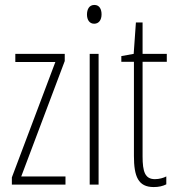

<svg xmlns="http://www.w3.org/2000/svg" viewBox="-20 -747 710 777"><path d="M245 0V-33H66L242 -500V-529H42V-496H204L28 -29V0Z M362 -727C340 -727 332 -708 332 -688C332 -667 342 -651 361 -651C380 -651 391 -666 391 -689C391 -709 383 -727 362 -727ZM379 -529H343V0H379Z M607 -22C567 -22 557 -52 557 -114V-497H655V-529H557V-656H530L521 -529L471 -520V-497H522V-116C522 -33 539 10 602 10C623 10 639 6 653 -1V-33C642 -27 624 -22 607 -22Z"/></svg>

Font: Noto Sans Bengali ExtraCondensed ExtraLight
Style: Regular
Weight: 200
Width: 2
Designer: Joana Ranito - Universal Thirst; Jelle Bosma - Monotype Design Team
Foundry: Universal Thirst ehf.
Version: Version 3.000